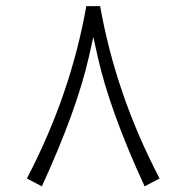

<svg xmlns="http://www.w3.org/2000/svg" viewBox="-20 -624 626 645"><path d="M279.3 -436Q238.8 -255.4 120.6 2L70.3 -24.4Q217.3 -305.7 270 -603.5H316.4Q369.1 -305.7 516.1 -24.4L465.8 2Q348.1 -253.4 307.6 -436L293.5 -500Z"/></svg>

Font: Shabnam Thin FD-WOL
Style: Thin-FD-WOL
Weight: 100
Foundry: DejaVu fonts team - Redesigned by Saber Rastikerdar - Based on Vazir font
Version: Version 5.0.1